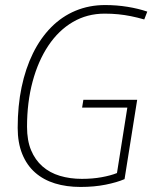

<svg xmlns="http://www.w3.org/2000/svg" viewBox="-20 -730 609 760"><path d="M299 10Q243 10 197.5 -4Q152 -18 119 -47Q86 -76 68 -120.5Q50 -165 50 -224Q50 -311 65.5 -385Q81 -459 110.5 -519Q140 -579 182.5 -622Q225 -665 279 -687.5Q333 -710 396 -710Q442 -710 485 -703Q528 -696 563 -684L551 -653Q523 -661 498 -666Q473 -671 448 -673.5Q423 -676 394 -676Q325 -676 268.5 -643Q212 -610 171.5 -549.5Q131 -489 109 -407Q87 -325 87 -228Q87 -174 103 -135.5Q119 -97 148 -71.5Q177 -46 217 -34Q257 -22 304 -22Q346 -22 382 -28.5Q418 -35 443 -45L484 -304H305L310 -335H523L473 -21Q443 -8 398 1Q353 10 299 10Z"/></svg>

Font: Georama ExtraCondensed Thin ExtraLight
Style: Italic
Weight: 250
Italic angle: -9°
Version: Version 1.001